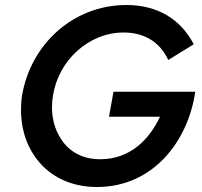

<svg xmlns="http://www.w3.org/2000/svg" viewBox="-20 -733 807 768"><path d="M416 -266H620C577 -175 501 -96 380 -96C311 -96 258 -126 226 -174C194 -221 188 -270 188 -304C188 -319 189 -334 192 -350C213 -491 335 -603 474 -603C561 -603 621 -562 653 -493L755 -556C703 -656 610 -713 486 -713C271 -713 102 -554 68 -350C65 -331 64 -312 64 -294C64 -237 76 -162 129 -94C182 -26 264 15 368 15C591 15 732 -166 761 -366H434Z"/></svg>

Font: Jost Medium
Style: Italic
Weight: 500
Italic angle: -5°
Version: Version 3.710